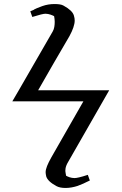

<svg xmlns="http://www.w3.org/2000/svg" viewBox="-20 -786 602 951"><path d="M241 -630 72 -337 41 -284H393L234 -6C216 26 206 50 206 67C206 72 207 79 209 88C214 104 230 120 260 136C271 142 286 145 305 145C325 145 345 141 364 135C391 125 400 120 408 116C413 114 423 109 425 108L415 80C379 92 359 96 349 96C331 96 315 89 307 84C307 84 307 79 305 71C302 59 303 40 317 17L490 -285L521 -339H169C219 -427 273 -520 324 -607C341 -638 350 -665 350 -684C350 -691 349 -700 346 -709C341 -726 324 -742 295 -758C285 -764 269 -766 250 -766C230 -766 210 -763 190 -756C167 -748 155 -742 147 -738H149C137 -733 133 -731 130 -730L140 -702C175 -713 196 -718 205 -718C223 -718 240 -710 248 -706C248 -706 248 -703 250 -693C250 -690 251 -686 251 -678C251 -662 249 -643 241 -630Z"/></svg>

Font: Libertinus Serif Semibold
Style: Regular
Weight: 600
Designer: Philipp H. Poll, Khaled Hosny
Foundry: Caleb Maclennan
Version: Version 7.050;RELEASE